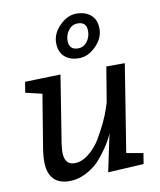

<svg xmlns="http://www.w3.org/2000/svg" viewBox="-90 -892 813 973"><g transform="rotate(-10 316.0 -405.0)"><path d="M389 0 430 -194Q417 -161 390.5 -122.5Q364 -84 338.5 -57.5Q313 -31 272.5 -10.5Q232 10 190 10Q79 10 79 -112Q79 -135 84 -170L130 -450L45 -470L54 -525L237 -530L182 -185Q178 -153 178 -141Q178 -75 230 -75Q267 -75 303 -103.5Q339 -132 363 -172Q414 -259 434 -322L443 -350L473 -530H568L496 -80L582 -65L573 -10ZM345 -595Q298 -595 270.5 -620Q243 -645 243 -692Q243 -739 283 -779.5Q323 -820 369 -820Q415 -820 443.5 -795.5Q472 -771 472 -723.5Q472 -676 432 -635.5Q392 -595 345 -595ZM368 -770Q339 -770 320.5 -746.5Q302 -723 302 -692Q302 -645 348 -645Q377 -645 395 -668.5Q413 -692 413 -723Q413 -770 368 -770Z"/></g></svg>

Font: Bitter
Style: Italic
Weight: 400
Italic angle: -9°
Designer: Sol Matas
Foundry: Sol Matas
Version: Version 1.001